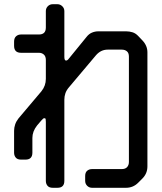

<svg xmlns="http://www.w3.org/2000/svg" viewBox="-20 -789 768 913"><path d="M80 -30H101Q134 -30 134 -63V-133Q134 -164 156 -192Q166 -204 176 -215.5Q186 -227 190 -227Q193 -227 195 -226Q198 -225 198 -209V71Q198 85 206 94.5Q214 104 231 104H253Q286 104 286 71V-315Q286 -331 291 -345.5Q296 -360 308 -374L437 -527Q460 -553 492 -553H559Q574 -553 583.5 -545Q593 -537 593 -520V-19Q593 -4 584.5 5.5Q576 15 559 15H418Q404 15 394.5 23Q385 31 385 48V71Q385 85 394.5 94.5Q404 104 418 104H579Q613 104 637 80L657 60Q681 36 681 2V-540Q681 -572 657 -597L638 -617Q625 -631 610 -635.5Q595 -640 581 -640H447Q432 -640 417.5 -634Q403 -628 392 -614L308 -511Q301 -501 294 -501Q286 -501 286 -519V-736Q286 -750 276 -759.5Q266 -769 253 -769H231Q217 -769 207.5 -759.5Q198 -750 198 -736V-658Q198 -625 165 -625H80Q66 -625 56.5 -616.5Q47 -608 47 -591V-571Q47 -538 80 -538H165Q179 -538 188.5 -529.5Q198 -521 198 -504V-414Q198 -381 177 -355L68 -226Q57 -212 52 -197Q47 -182 47 -167V-63Q47 -49 55 -39.5Q63 -30 80 -30Z"/></svg>

Font: WDXL Lubrifont JP N
Style: Regular
Weight: 400
Designer: [WDXL Lubrifont] Copyright 2020-2022 (c) NightFurySL2001, Skr-ZERO; [ZCOOL QingKe HuangYou] Copyright 2018-2022 (c) The 
Version: Version 2.001;hotconv 1.1.1;makeotfexe 2.6.0